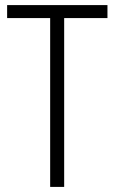

<svg xmlns="http://www.w3.org/2000/svg" viewBox="-20 -734 450 754"><path d="M232 0H177V-663H8V-714H402V-663H232Z"/></svg>

Font: Noto Sans Khmer UI Condensed Light
Style: Regular
Weight: 300
Width: 3
Designer: Danh Hong and the Monotype Design Team
Foundry: Monotype Imaging Inc.
Version: Version 2.002; ttfautohint (v1.8.4.7-5d5b)